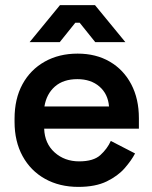

<svg xmlns="http://www.w3.org/2000/svg" viewBox="-20 -718 597 752"><path d="M37 -241V-253Q37 -331 68 -388Q99 -445 155 -476.5Q211 -508 284 -508Q356 -508 410 -476.5Q464 -445 494 -388Q524 -331 524 -255V-214H153Q155 -156 194 -121Q233 -86 290 -86Q346 -86 373 -110.5Q400 -135 414 -166L509 -117Q495 -90 468.5 -59.5Q442 -29 398 -7.5Q354 14 287 14Q213 14 156.5 -17.5Q100 -49 68.5 -106.5Q37 -164 37 -241ZM407 -301Q403 -350 369.5 -379Q336 -408 283 -408Q228 -408 195 -379Q162 -350 154 -301ZM96 -553 215 -698H352L471 -553H353L292 -629H275L214 -553Z"/></svg>

Font: Space Grotesk Frontify SemiBold
Style: Regular
Weight: 600
Designer: Florian Karsten
Version: Version 2.000